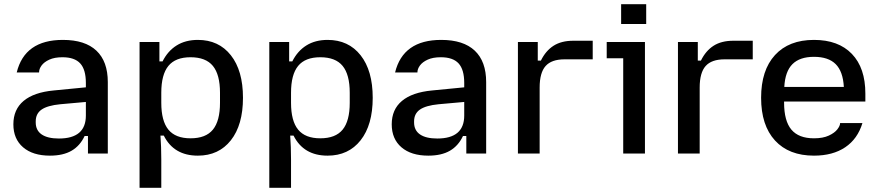

<svg xmlns="http://www.w3.org/2000/svg" viewBox="-20 -735 4207 919"><path d="M44 -140Q44 -211 93 -252Q142 -293 237 -302L391 -317V-338Q391 -402 364 -431.5Q337 -461 279 -461Q241 -461 216 -449.5Q191 -438 179 -421.5Q167 -405 167 -389V-388H60Q98 -544 281 -544Q387 -544 441.5 -492.5Q496 -441 496 -342V0H401V-84H385Q363 -37 322.5 -13.5Q282 10 219 10Q137 10 90.5 -30Q44 -70 44 -140ZM262 -72Q391 -72 391 -182V-247L268 -236Q207 -230 179 -210.5Q151 -191 151 -154V-149Q151 -111 179.5 -91.5Q208 -72 262 -72Z M648 -534H743V-441H758Q783 -491 825.5 -517.5Q868 -544 927 -544Q1027 -544 1085 -470.5Q1143 -397 1143 -267Q1143 -137 1085 -63.5Q1027 10 927 10Q812 10 764 -86H748Q752 -33 752 29V164H648ZM892 -73Q965 -73 999 -114.5Q1033 -156 1033 -243V-291Q1033 -378 999 -419.5Q965 -461 892 -461Q820 -461 786 -419.5Q752 -378 752 -291V-243Q752 -156 786 -114.5Q820 -73 892 -73Z M1269 -534H1364V-441H1379Q1404 -491 1446.5 -517.5Q1489 -544 1548 -544Q1648 -544 1706 -470.5Q1764 -397 1764 -267Q1764 -137 1706 -63.5Q1648 10 1548 10Q1433 10 1385 -86H1369Q1373 -33 1373 29V164H1269ZM1513 -73Q1586 -73 1620 -114.5Q1654 -156 1654 -243V-291Q1654 -378 1620 -419.5Q1586 -461 1513 -461Q1441 -461 1407 -419.5Q1373 -378 1373 -291V-243Q1373 -156 1407 -114.5Q1441 -73 1513 -73Z M1855 -140Q1855 -211 1904 -252Q1953 -293 2048 -302L2202 -317V-338Q2202 -402 2175 -431.5Q2148 -461 2090 -461Q2052 -461 2027 -449.5Q2002 -438 1990 -421.5Q1978 -405 1978 -389V-388H1871Q1909 -544 2092 -544Q2198 -544 2252.5 -492.5Q2307 -441 2307 -342V0H2212V-84H2196Q2174 -37 2133.5 -13.5Q2093 10 2030 10Q1948 10 1901.5 -30Q1855 -70 1855 -140ZM2073 -72Q2202 -72 2202 -182V-247L2079 -236Q2018 -230 1990 -210.5Q1962 -191 1962 -154V-149Q1962 -111 1990.5 -91.5Q2019 -72 2073 -72Z M2459 -534H2554V-445H2569Q2592 -492 2629.5 -516Q2667 -540 2724 -540H2817V-451H2682Q2620 -451 2591.5 -419Q2563 -387 2563 -316V0H2459Z M2963 -456H2884V-534H3067V0H2963ZM2953 -715H3073V-620H2953Z M3225 -534H3320V-445H3335Q3358 -492 3395.5 -516Q3433 -540 3490 -540H3583V-451H3448Q3386 -451 3357.5 -419Q3329 -387 3329 -316V0H3225Z M3623 -267Q3623 -399 3689.5 -471.5Q3756 -544 3876 -544Q3993 -544 4057.5 -477Q4122 -410 4122 -287V-249H3733V-244Q3733 -156 3768 -114.5Q3803 -73 3876 -73Q3919 -73 3947 -86Q3975 -99 3988 -116Q4001 -133 4001 -145V-146H4108Q4085 -70 4025.5 -30Q3966 10 3876 10Q3756 10 3689.5 -62.5Q3623 -135 3623 -267ZM4019 -319Q4015 -393 3980 -428Q3945 -463 3876 -463Q3808 -463 3773 -428Q3738 -393 3734 -319Z"/></svg>

Font: Mozilla Text BETA Medium
Style: Regular
Weight: 500
Designer: Studio DRAMA
Foundry: Studio DRAMA
Version: Version 0.100